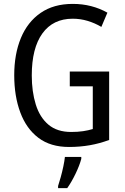

<svg xmlns="http://www.w3.org/2000/svg" viewBox="-20 -744 640 985"><path d="M338 -377H540V-26Q492 -8 441 1Q390 10 334 10Q239 10 177 -37Q115 -84 84 -167.5Q53 -251 53 -358Q53 -466 87 -548.5Q121 -631 188 -677.5Q255 -724 353 -724Q403 -724 447.5 -712.5Q492 -701 531 -679L500 -606Q466 -626 429 -637Q392 -648 353 -648Q252 -648 197.5 -572.5Q143 -497 143 -357Q143 -274 163.5 -208Q184 -142 228.5 -104.5Q273 -67 345 -67Q379 -67 406 -71Q433 -75 456 -82V-301H338ZM397 71Q388 105 367.5 147.5Q347 190 325 221H278V210Q284 192 291.5 165Q299 138 305 109.5Q311 81 313 61H397Z"/></svg>

Font: Noto Sans Devanagari Condensed
Style: Regular
Weight: 400
Width: 3
Designer: Jelle Bosma - Monotype Design Team
Foundry: Monotype Imaging Inc.
Version: Version 2.004; ttfautohint (v1.8.4.7-5d5b)